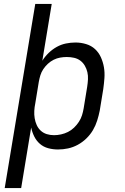

<svg xmlns="http://www.w3.org/2000/svg" viewBox="-20 -755 640 980"><path d="M4 205 160 -735H244L196 -445Q209 -466 228 -484.5Q247 -503 269.5 -515.5Q292 -528 316.5 -533Q341 -538 365 -538Q365 -538 365 -538Q365 -538 366 -538Q393 -538 419.5 -530Q446 -522 465 -504.5Q484 -487 495 -462.5Q506 -438 510.5 -411.5Q515 -385 513 -356.5Q511 -328 507 -300L489 -190Q484 -165 476 -139.5Q468 -114 454.5 -91Q441 -68 421 -48.5Q401 -29 377 -16Q353 -3 327.5 2.5Q302 8 276 8Q250 8 226 1.5Q202 -5 184 -20.5Q166 -36 155 -58Q144 -80 139 -104L88 205ZM256 -65Q273 -65 291.5 -69Q310 -73 327 -81.5Q344 -90 358 -103.5Q372 -117 382.5 -133Q393 -149 398.5 -166.5Q404 -184 407 -202L425 -312Q428 -331 429 -350Q430 -369 426 -386.5Q422 -404 413 -419.5Q404 -435 390 -445.5Q376 -456 358 -460Q340 -464 321 -464Q304 -464 287 -461Q270 -458 254 -450Q238 -442 224.5 -429.5Q211 -417 201 -402Q191 -387 186 -370.5Q181 -354 178 -337L160 -227Q156 -208 155 -189Q154 -170 157 -151.5Q160 -133 167.5 -116.5Q175 -100 188 -88Q201 -76 218.5 -70.5Q236 -65 256 -65Z"/></svg>

Font: Iosevka Curly Slab ExObl
Style: Regular
Weight: 400
Width: 7
Italic angle: -9°
Monospace: yes
Designer: Belleve Invis
Foundry: Belleve Invis
Version: Version 11.1.0; ttfautohint (v1.8.3)